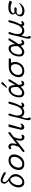

<svg xmlns="http://www.w3.org/2000/svg" viewBox="2372 -3110 938 5723"><g transform="rotate(-90 2841.5 -249.0)"><path d="M116.2 -167Q116.2 -259.8 175 -345.9Q233.9 -432.1 314 -458Q286.1 -483.9 271 -500.5Q255.9 -517.1 241.5 -543.5Q227.1 -569.8 227.1 -596.2Q227.1 -632.3 252.4 -665.3Q277.8 -698.2 326.2 -698.2Q402.3 -698.2 570.8 -598.1L555.2 -535.2Q554.2 -535.2 512.2 -559.1Q470.2 -583 441.7 -597.9Q413.1 -612.8 375 -628.4Q336.9 -644 317.9 -644Q298.8 -644 287.8 -622.6Q276.9 -601.1 276.9 -581.1Q276.9 -543.9 310.5 -510.5Q344.2 -477.1 361.8 -471.2Q363.8 -470.2 377.9 -470.2L375 -459Q432.1 -423.8 459 -394Q513.2 -334 513.2 -255.9Q513.2 -157.7 437 -75.9Q360.8 5.9 265.1 5.9Q197.3 5.9 156.7 -41Q116.2 -87.9 116.2 -167ZM184.1 -172.9Q184.1 -119.6 208 -86.4Q231.9 -53.2 277.8 -53.2Q340.8 -53.2 392.8 -113Q444.8 -172.9 444.8 -251Q444.8 -336.9 366.2 -416H365.2L362.8 -411.1Q309.6 -409.2 267.3 -369.1Q225.1 -329.1 204.6 -276.4Q184.1 -223.6 184.1 -172.9Z M635.7 -159.2Q635.7 -212.4 655.8 -265.6Q675.8 -318.8 711.4 -363.5Q747.1 -408.2 803 -436Q858.9 -463.9 923.8 -463.9Q1005.9 -463.9 1052.5 -419.9Q1099.1 -376 1099.1 -298.8Q1099.1 -249 1080.1 -196.5Q1061 -144 1026.6 -97.9Q992.2 -51.8 935.5 -22.9Q878.9 5.9 811 5.9Q730 5.9 682.9 -38.6Q635.7 -83 635.7 -159.2ZM707 -164.1Q707 -119.1 731 -86.7Q754.9 -54.2 813 -54.2Q901.9 -54.2 965.3 -130.6Q1028.8 -207 1028.8 -296.9Q1028.8 -347.7 1001.5 -375.7Q974.1 -403.8 922.9 -403.8Q834 -403.8 770.5 -328.4Q707 -252.9 707 -164.1Z M1170.4 -17.1Q1170.4 -33.2 1197.8 -56.2Q1201.7 -59.1 1292.5 -128.9Q1294.4 -130.9 1299.6 -135Q1304.7 -139.2 1306.2 -140.1Q1307.6 -141.1 1311 -144Q1314.5 -147 1315.4 -148.4Q1316.4 -149.9 1319.1 -154.1Q1321.8 -158.2 1323.2 -161.1Q1324.7 -164.1 1327.6 -170.4Q1330.6 -176.8 1333 -182.9Q1335.4 -189 1339.8 -199.2Q1373 -279.3 1372.6 -333Q1372.6 -372.1 1357.2 -386Q1341.8 -399.9 1317.4 -403.8Q1303.2 -380.9 1281.7 -380.9Q1254.9 -380.9 1254.4 -405.8Q1254.4 -427.7 1274.9 -448.5Q1295.4 -469.2 1326.7 -469.2Q1367.7 -469.2 1398.7 -441.7Q1429.7 -414.1 1429.7 -344.2Q1429.7 -292.5 1405.8 -215.8L1710.4 -456.1Q1729.5 -469.2 1741.7 -469.2H1742.7Q1753.9 -468.3 1761.2 -460.2Q1768.6 -452.1 1768.6 -440.9Q1768.6 -426.8 1756.6 -415.3Q1744.6 -403.8 1689.5 -361.8Q1663.6 -341.8 1646.5 -329.1Q1642.6 -326.2 1637.2 -322Q1631.8 -317.9 1630.1 -316.4Q1628.4 -314.9 1625 -311.5Q1621.6 -308.1 1620.1 -304.9Q1618.7 -301.8 1615.2 -294.9Q1611.8 -288.1 1608.2 -280.5Q1604.5 -272.9 1599.6 -259.8Q1566.4 -173.8 1566.4 -125Q1566.4 -61 1620.6 -55.2Q1634.8 -79.1 1657.7 -79.1Q1684.6 -79.1 1684.6 -53.2Q1684.6 -31.2 1663.6 -10Q1642.6 11.2 1611.8 11.2Q1571.8 11.2 1540.8 -15.9Q1509.8 -43 1509.8 -110.8Q1509.8 -166 1533.7 -242.2L1228.5 -2Q1211.4 11.2 1198.7 11.2Q1186.5 11.2 1178.5 3.2Q1170.4 -4.9 1170.4 -17.1Z M1834.5 -79.1Q1834.5 -96.2 1842.8 -127.9L1915.5 -432.1Q1916.5 -434.1 1917.5 -439Q1918.5 -443.8 1918.9 -446Q1919.4 -448.2 1920.4 -451.7Q1921.4 -455.1 1922.4 -456.1Q1923.3 -457 1925 -459Q1926.8 -460.9 1928.7 -461.9Q1930.7 -462.9 1933.1 -463.4Q1935.5 -463.9 1939.5 -463.9H1972.7Q1997.6 -463.9 1997.6 -454.1Q1997.6 -449.2 1994.6 -439.9L1902.3 -122.1Q1895.5 -102.1 1899.4 -92.8Q1906.2 -72.8 1935.5 -73.2Q1961.4 -73.2 1984.4 -91.1Q2007.3 -108.9 2009.8 -108.9Q2017.6 -108.9 2017.6 -96.2Q2017.6 -59.1 1984.6 -26.6Q1951.7 5.9 1909.7 5.9Q1875.5 5.9 1855 -17.6Q1834.5 -41 1834.5 -79.1Z M2120.1 121.1Q2120.1 92.3 2130.1 51Q2140.1 9.8 2190.9 -179.2Q2204.1 -226.1 2207.5 -252.4Q2210.9 -278.8 2242.2 -399.9Q2259.3 -468.8 2290 -469.2Q2302.2 -469.2 2309.8 -460.2Q2317.4 -451.2 2317.4 -437Q2317.4 -418 2287.8 -342Q2258.3 -266.1 2258.3 -205.1Q2258.3 -58.1 2367.2 -58.1Q2418.9 -58.1 2460 -95Q2501 -131.8 2525.6 -187Q2550.3 -242.2 2566.7 -297.1Q2583 -352.1 2594.5 -397.9Q2606 -443.8 2612.3 -452.1Q2624.5 -469.2 2645 -469.2Q2656.2 -469.2 2664.3 -461.7Q2672.4 -454.1 2672.4 -441.9Q2672.4 -433.1 2660.2 -386.5Q2647.9 -339.8 2620.6 -265.4Q2593.3 -190.9 2560.1 -133.8Q2548.8 -113.8 2549.3 -92.8Q2549.3 -60.5 2571.3 -61Q2580.1 -61 2589.1 -71Q2598.1 -81.1 2624 -81.1Q2648.9 -81.1 2648.9 -69.8Q2648.9 -48.8 2621.1 -22Q2593.3 4.9 2558.1 4.9Q2508.3 4.9 2493.2 -48.8Q2424.3 6.3 2355 5.9Q2305.2 5.9 2269.8 -18.6Q2234.4 -43 2218.3 -82Q2177.2 15.1 2177.2 75.2Q2177.2 106 2189.7 130.4Q2202.1 154.8 2202.1 161.1Q2202.1 175.3 2189.2 187.7Q2176.3 200.2 2162.1 200.2Q2144 200.2 2132.1 177.7Q2120.1 155.3 2120.1 121.1Z M2799.8 -144Q2799.8 -217.3 2829.3 -289.6Q2858.9 -361.8 2917 -412.8Q2975.1 -463.9 3044.9 -463.9Q3066.9 -463.9 3084.5 -457Q3102.1 -450.2 3114 -441.2Q3126 -432.1 3135.5 -414.6Q3145 -397 3149.9 -386Q3154.8 -375 3159.4 -352.1Q3164.1 -329.1 3165 -321Q3166 -313 3168 -290L3169.9 -268.1Q3187 -294.9 3201.9 -320.6Q3216.8 -346.2 3226.8 -363Q3236.8 -379.9 3245.8 -395.5Q3254.9 -411.1 3260.5 -420.7Q3266.1 -430.2 3270.5 -438.5Q3274.9 -446.8 3278.6 -450.9Q3282.2 -455.1 3284.2 -458Q3286.1 -460.9 3289.1 -461.9Q3292 -462.9 3293.9 -463.4Q3295.9 -463.9 3300.8 -463.9H3330.1Q3346.2 -463.9 3346.2 -453.9Q3346.2 -443.8 3277.6 -329.8Q3209 -215.8 3172.9 -168.9Q3179.7 -60.1 3218.8 -60.1Q3228.5 -60.1 3238.3 -70.1Q3248 -80.1 3259.8 -81.1H3280.8Q3298.8 -81.1 3298.8 -69.8Q3298.8 -51.8 3272.5 -23.4Q3246.1 4.9 3207 4.9Q3187 4.9 3170.9 -4.6Q3154.8 -14.2 3146.5 -24.7Q3138.2 -35.2 3131.1 -54.2Q3124 -73.2 3122.6 -80.1Q3121.1 -86.9 3118.2 -102.1Q3016.1 5.9 2932.1 5.9Q2910.2 5.9 2888.7 -1Q2867.2 -7.8 2846.7 -23.4Q2826.2 -39.1 2813 -70.1Q2799.8 -101.1 2799.8 -144ZM2858.9 -152.8Q2858.9 -103 2884 -81.5Q2909.2 -60.1 2943.8 -60.1Q3009.8 -60.1 3098.1 -168Q3111.3 -185.1 3110.8 -193.8Q3110.8 -195.8 3110.4 -202.4Q3109.9 -209 3109.9 -213.9Q3108.9 -311 3099.1 -342.8Q3082 -397.9 3032.2 -397.9Q3020 -397.9 3005.6 -394.5Q2991.2 -391.1 2965.6 -379.2Q2939.9 -367.2 2916 -334.5Q2892.1 -301.8 2877 -252.9Q2858.9 -189.9 2858.9 -152.8ZM3086.9 -521Q3086.9 -527.8 3146 -604Q3169.9 -634.8 3185.1 -654.8Q3205.1 -680.7 3223.1 -681.2Q3235.4 -681.2 3244.6 -672.6Q3253.9 -664.1 3253.9 -650.9Q3253.9 -634.8 3231.9 -616.2Q3135.7 -531.2 3121.8 -519Q3107.9 -506.8 3101.1 -506.8Q3095.2 -506.8 3091.1 -511.5Q3086.9 -516.1 3086.9 -521Z M3401.4 -161.1Q3401.4 -189 3408.9 -222.9Q3416.5 -256.8 3438 -299.8Q3459.5 -342.8 3492.4 -377Q3525.4 -411.1 3584 -434.6Q3642.6 -458 3716.8 -458H3945.8Q3963.9 -458 3963.4 -445.8Q3963.4 -440.9 3954.6 -407.2Q3951.7 -396 3946.5 -393.6Q3941.4 -391.1 3918.5 -391.1Q3917.5 -391.1 3821.8 -393.1Q3856.9 -343.3 3856.4 -272.9Q3856.4 -162.1 3782 -78.1Q3707.5 5.9 3587.4 5.9Q3562.5 5.9 3538.1 1.5Q3513.7 -2.9 3488.5 -14.4Q3463.4 -25.9 3444.6 -43.9Q3425.8 -62 3413.6 -92Q3401.4 -122.1 3401.4 -161.1ZM3468.8 -174.8Q3468.8 -125 3497.1 -89.6Q3525.4 -54.2 3592.8 -54.2Q3673.8 -54.2 3732.7 -113Q3791.5 -171.9 3791.5 -267.1Q3791.5 -321.3 3765.6 -357.2Q3739.7 -393.1 3688.5 -393.1Q3598.6 -393.1 3533.7 -329.3Q3468.8 -265.6 3468.8 -174.8Z M4018.1 -144Q4018.1 -217.3 4047.6 -289.6Q4077.1 -361.8 4135.3 -412.8Q4193.4 -463.9 4263.2 -463.9Q4285.2 -463.9 4302.7 -457Q4320.3 -450.2 4332.3 -441.2Q4344.2 -432.1 4353.8 -414.6Q4363.3 -397 4368.2 -386Q4373 -375 4377.7 -352.1Q4382.3 -329.1 4383.3 -321Q4384.3 -313 4386.2 -290L4388.2 -268.1Q4405.3 -294.9 4420.2 -320.6Q4435.1 -346.2 4445.1 -363Q4455.1 -379.9 4464.1 -395.5Q4473.1 -411.1 4478.8 -420.7Q4484.4 -430.2 4488.8 -438.5Q4493.2 -446.8 4496.8 -450.9Q4500.5 -455.1 4502.4 -458Q4504.4 -460.9 4507.3 -461.9Q4510.3 -462.9 4512.2 -463.4Q4514.2 -463.9 4519 -463.9H4548.3Q4564.5 -463.9 4564.5 -453.9Q4564.5 -443.8 4495.8 -329.8Q4427.2 -215.8 4391.1 -168.9Q4397.9 -60.1 4437 -60.1Q4446.8 -60.1 4456.5 -70.1Q4466.3 -80.1 4478 -81.1H4499Q4517.1 -81.1 4517.1 -69.8Q4517.1 -51.8 4490.7 -23.4Q4464.4 4.9 4425.3 4.9Q4405.3 4.9 4389.2 -4.6Q4373 -14.2 4364.7 -24.7Q4356.4 -35.2 4349.4 -54.2Q4342.3 -73.2 4340.8 -80.1Q4339.4 -86.9 4336.4 -102.1Q4234.4 5.9 4150.4 5.9Q4128.4 5.9 4106.9 -1Q4085.4 -7.8 4064.9 -23.4Q4044.4 -39.1 4031.2 -70.1Q4018.1 -101.1 4018.1 -144ZM4077.1 -152.8Q4077.1 -103 4102.3 -81.5Q4127.4 -60.1 4162.1 -60.1Q4228 -60.1 4316.4 -168Q4329.6 -185.1 4329.1 -193.8Q4329.1 -195.8 4328.6 -202.4Q4328.1 -209 4328.1 -213.9Q4327.1 -311 4317.4 -342.8Q4300.3 -397.9 4250.5 -397.9Q4238.3 -397.9 4223.9 -394.5Q4209.5 -391.1 4183.8 -379.2Q4158.2 -367.2 4134.3 -334.5Q4110.4 -301.8 4095.2 -252.9Q4077.1 -189.9 4077.1 -152.8Z M4548.8 121.1Q4548.8 92.3 4558.8 51Q4568.8 9.8 4619.6 -179.2Q4632.8 -226.1 4636.2 -252.4Q4639.6 -278.8 4670.9 -399.9Q4688 -468.8 4718.8 -469.2Q4731 -469.2 4738.5 -460.2Q4746.1 -451.2 4746.1 -437Q4746.1 -418 4716.6 -342Q4687 -266.1 4687 -205.1Q4687 -58.1 4795.9 -58.1Q4847.7 -58.1 4888.7 -95Q4929.7 -131.8 4954.3 -187Q4979 -242.2 4995.4 -297.1Q5011.7 -352.1 5023.2 -397.9Q5034.7 -443.8 5041 -452.1Q5053.2 -469.2 5073.7 -469.2Q5085 -469.2 5093 -461.7Q5101.1 -454.1 5101.1 -441.9Q5101.1 -433.1 5088.9 -386.5Q5076.7 -339.8 5049.3 -265.4Q5022 -190.9 4988.8 -133.8Q4977.5 -113.8 4978 -92.8Q4978 -60.5 5000 -61Q5008.8 -61 5017.8 -71Q5026.9 -81.1 5052.7 -81.1Q5077.6 -81.1 5077.6 -69.8Q5077.6 -48.8 5049.8 -22Q5022 4.9 4986.8 4.9Q4937 4.9 4921.9 -48.8Q4853 6.3 4783.7 5.9Q4733.9 5.9 4698.5 -18.6Q4663.1 -43 4647 -82Q4606 15.1 4606 75.2Q4606 106 4618.4 130.4Q4630.9 154.8 4630.9 161.1Q4630.9 175.3 4617.9 187.7Q4605 200.2 4590.8 200.2Q4572.8 200.2 4560.8 177.7Q4548.8 155.3 4548.8 121.1Z M5214.8 -110.8Q5214.8 -159.7 5241.7 -197.8Q5268.6 -235.8 5305.7 -256.8Q5270.5 -291 5270.5 -335.9Q5270.5 -383.8 5307.1 -416Q5343.8 -448.2 5391.1 -459.2Q5438.5 -470.2 5494.6 -470.2Q5560.5 -470.2 5621.6 -454.1Q5682.6 -438 5682.6 -423.8Q5682.6 -417 5664.6 -389.4Q5646.5 -361.8 5637.7 -361.8Q5632.8 -361.8 5609.9 -372.3Q5586.9 -382.8 5550.3 -393.3Q5513.7 -403.8 5476.6 -403.8Q5433.6 -403.8 5400.6 -396Q5367.7 -388.2 5350.1 -377.7Q5332.5 -367.2 5321.5 -354Q5310.5 -340.8 5307.6 -332.5Q5304.7 -324.2 5304.7 -318.8Q5304.7 -302.7 5329.1 -293.5Q5353.5 -284.2 5370.6 -284.2Q5375.5 -284.2 5396 -288.1Q5416.5 -292 5444.8 -292Q5481.9 -292 5481.9 -262.2Q5481.9 -249 5470.2 -234.1Q5458.5 -219.2 5430.7 -219.2Q5403.8 -219.2 5384.8 -223.1Q5365.7 -227.1 5360.8 -227.1Q5351.1 -227.1 5334.5 -223.1Q5294.4 -213.4 5280 -199.2Q5265.6 -185.1 5265.6 -147.9Q5265.6 -53.7 5389.6 -54.2Q5448.7 -54.2 5498.8 -78.1Q5548.8 -102.1 5575.7 -125.5Q5602.5 -148.9 5605.5 -148.9Q5612.3 -148.9 5612.8 -143.1Q5612.8 -138.2 5603.8 -121.6Q5594.7 -105 5574.7 -82.5Q5554.7 -60.1 5528.1 -39.1Q5501.5 -18.1 5461.7 -3.4Q5421.9 11.2 5377.9 11.2Q5307.1 11.2 5261 -19.8Q5214.8 -50.8 5214.8 -110.8Z"/></g></svg>

Font: CMU Concrete
Style: Italic
Weight: 500
Italic angle: -14.04°
Version: Version 0.7.0